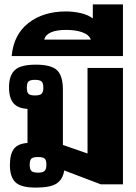

<svg xmlns="http://www.w3.org/2000/svg" viewBox="-20 -838 620 873"><path d="M25 -87Q25 -138 43.5 -161.5Q62 -185 105 -188V-343Q62 -345 41.5 -368.5Q21 -392 21 -441Q21 -494 47 -519Q73 -544 143 -544Q213 -544 239.5 -518.5Q266 -493 266 -430V-179L378 -140V-529H539V0H438L272 -63Q266 -23 238 -4Q210 15 143 15Q75 15 50 -9.5Q25 -34 25 -87ZM177 -439Q177 -460 169 -467.5Q161 -475 139 -475Q117 -475 109.5 -467.5Q102 -460 102 -439Q102 -419 109.5 -411.5Q117 -404 139 -404Q161 -404 169 -411.5Q177 -419 177 -439ZM191 -89Q191 -110 183 -117Q175 -124 153 -124Q131 -124 123 -117Q115 -110 115 -89Q115 -68 123 -60.5Q131 -53 153 -53Q175 -53 183 -61Q191 -69 191 -89Z M280 -786Q315 -786 348.5 -778Q382 -770 402 -754V-818H539V-583H33Q42 -681 109.5 -733.5Q177 -786 280 -786ZM393 -658Q384 -681 353.5 -691.5Q323 -702 281 -702Q193 -702 181 -658Z"/></svg>

Font: Pridi SemiBold
Style: Regular
Weight: 600
Designer: Katatrad Team
Foundry: CadsonDemak
Version: Version 1.001